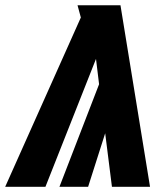

<svg xmlns="http://www.w3.org/2000/svg" viewBox="-78 -716 613 736"><path d="M497.1 0H351.1L325.2 -205.1L259.8 0H149.9L301.8 -393.1L290 -490.2L96.2 0H-58.1L231.9 -648.9L219.2 -695.8H383.8Z"/></svg>

Font: Fira Sans Compressed Heavy
Style: Italic
Weight: 900
Width: 3
Italic angle: -8°
Designer: Carrois Corporate & Edenspiekermann AG
Foundry: Carrois Corporate GbR & Edenspiekermann AG
Version: Version 4.203;PS 004.203;hotconv 1.0.88;makeotf.lib2.5.64775